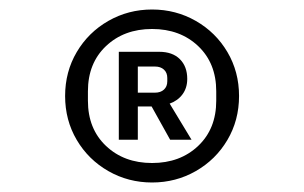

<svg xmlns="http://www.w3.org/2000/svg" viewBox="-20 -730 640 404"><path d="M117 -528Q117 -579 141.5 -620.5Q166 -662 208 -686Q250 -710 300 -710Q350 -710 392 -686Q434 -662 458.5 -620.5Q483 -579 483 -528Q483 -477 458.5 -435.5Q434 -394 392 -370Q350 -346 300 -346Q250 -346 208 -370Q166 -394 141.5 -435.5Q117 -477 117 -528ZM435 -518V-538Q435 -597 397 -633Q359 -669 300 -669Q241 -669 203 -633Q165 -597 165 -538V-518Q165 -459 203 -423Q241 -387 300 -387Q359 -387 397 -423Q435 -459 435 -518ZM270 -436H230V-621H315Q343 -621 358.5 -605.5Q374 -590 374 -564Q374 -545 364 -531.5Q354 -518 337 -512L383 -436H338L299 -506H270ZM306 -535Q318 -535 325 -541.5Q332 -548 332 -559V-566Q332 -577 325 -583.5Q318 -590 306 -590H270V-535Z"/></svg>

Font: iA Writer Quattro V
Style: Regular
Weight: 400
Designer: Mike Abbink, Paul van der Laan, Pieter van Rosmalen, Oliver Reichenstein
Foundry: Information Architects Inc.
Version: Version 2.000